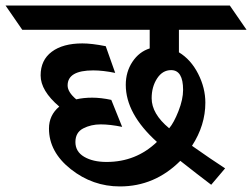

<svg xmlns="http://www.w3.org/2000/svg" viewBox="-100 -695 906 690"><path d="M339 -239Q296 -248 261.5 -248Q227 -248 199 -233.5Q171 -219 171 -184.5Q171 -150 202.5 -131.5Q234 -113 283 -113Q389 -113 464 -185Q352 -286 352 -390Q352 -437 376 -473Q400 -509 438 -521V-588H-20L-80 -675H726L786 -588H543V-507Q586 -481 612 -430Q638 -379 638 -326Q638 -245 590 -171Q658 -123 709 -90L659 -31Q656 -33 605.5 -72Q555 -111 548 -117Q456 -25 331 -25Q233 -25 154.5 -87Q76 -149 76 -233Q76 -281 113 -312Q46 -369 46 -424Q46 -479 86 -509Q126 -539 196 -539Q230 -539 280 -529L314 -433Q270 -442 235 -442Q143 -442 143 -388Q143 -364 174 -338Q200 -344 231.5 -344Q263 -344 300 -336ZM445 -342Q445 -286 508 -234Q525 -254 541.5 -296Q558 -338 558 -372Q558 -443 515 -443Q484 -443 464.5 -413Q445 -383 445 -342Z"/></svg>

Font: Halant SemiBold
Style: Regular
Weight: 600
Designer: Hitesh Malaviya (Devanagari), Satya Rajpurohit (Latin)
Foundry: Indian Type Foundry
Version: Version 1.101;PS 1.0;hotconv 1.0.78;makeotf.lib2.5.61930; tt